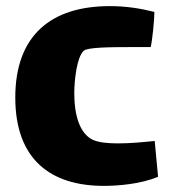

<svg xmlns="http://www.w3.org/2000/svg" viewBox="-20 -597 553 628"><path d="M486 -136C449 -132 405 -128 366 -128C332 -128 302 -131 283 -140C254 -154 223 -194 223 -293C223 -334 231 -410 254 -431C266 -442 336 -443 410 -443H473C478 -464 485 -532 485 -558C437 -570 391 -577 339 -577C149 -577 30 -483 30 -278C30 -75 146 11 320 11C365 11 442 5 497 -19Z"/></svg>

Font: FilmFarsi_V5 Display
Style: Regular
Weight: 400
Designer: Borna Izadpanah
Foundry: Borna Izadpanah
Version: Version 1.000;PS 001.000;hotconv 1.0.88;makeotf.lib2.5.64775